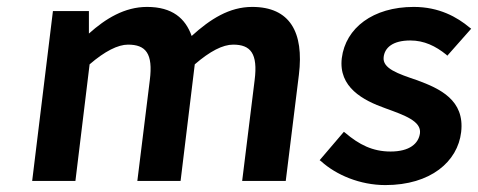

<svg xmlns="http://www.w3.org/2000/svg" viewBox="-20 -523 1382 555"><path d="M198 0 239 -337C283 -375 321 -394 350 -394C401 -394 423 -369 413 -291L377 0H502L543 -337C587 -375 624 -394 654 -394C704 -394 726 -369 716 -291L680 0H806L844 -307C859 -430 818 -503 709 -503C643 -503 588 -468 534 -419C516 -470 478 -503 405 -503C340 -503 285 -469 237 -426V-491H133L73 0Z M908 -57C952 -17 1021 12 1094 12C1225 12 1303 -56 1313 -141C1324 -234 1251 -267 1186 -291C1130 -310 1085 -325 1089 -358C1092 -385 1115 -406 1166 -406C1206 -406 1239 -390 1270 -365L1273 -362L1342 -440L1338 -443C1301 -474 1249 -503 1176 -503C1058 -503 979 -442 968 -355C958 -271 1029 -233 1094 -210C1149 -190 1198 -173 1194 -138C1190 -108 1164 -85 1109 -85C1057 -85 1018 -105 978 -139L974 -142L904 -60Z"/></svg>

Font: Falling Sky
Style: MedObl
Weight: 500
Designer: Paul D. Hunt
Foundry: Adobe Systems Incorporated
Version: Version 1.02